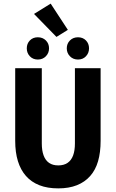

<svg xmlns="http://www.w3.org/2000/svg" viewBox="-20 -1029 640 1061"><path d="M302 12Q242 12 197.5 -5.5Q153 -23 123.5 -56.5Q94 -90 79 -138.5Q64 -187 64 -251V-652H211V-236Q211 -197 221 -170Q231 -143 251 -129Q271 -115 302 -115Q333 -115 353.5 -129Q374 -143 384 -170Q394 -197 394 -236V-652H536V-251Q536 -187 522 -138.5Q508 -90 478.5 -56.5Q449 -23 405 -5.5Q361 12 302 12ZM189 -700Q162 -700 145 -718Q128 -736 128 -762Q128 -788 145 -805.5Q162 -823 189 -823Q216 -823 233.5 -805.5Q251 -788 251 -762Q251 -736 233.5 -718Q216 -700 189 -700ZM411 -700Q384 -700 366.5 -718Q349 -736 349 -762Q349 -788 366.5 -805.5Q384 -823 411 -823Q438 -823 455 -805.5Q472 -788 472 -762Q472 -736 455 -718Q438 -700 411 -700ZM292 -825 168 -952 260 -1009 355 -864Z"/></svg>

Font: Source Code Pro ExtraLight
Style: Bold
Weight: 700
Monospace: yes
Version: Version 1.018;hotconv 1.0.116;makeotfexe 2.5.65601